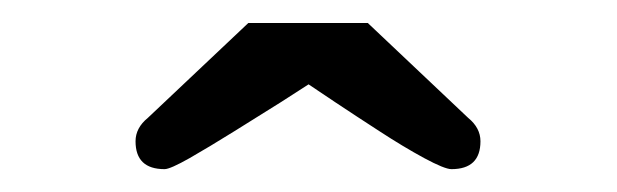

<svg xmlns="http://www.w3.org/2000/svg" viewBox="-20 -900 540 168"><path d="M124 -752Q98.6 -752 98.6 -776.4Q98.6 -788.1 109.4 -796.9L197.3 -879.9H301.8L389.6 -796.9Q400.4 -788.1 400.4 -776.4Q400.4 -752 375 -752Q369.1 -752 351.1 -761.7Q333 -771.5 312 -785.2Q291 -798.8 273.4 -810.5Q255.9 -822.3 250 -826.2Q244.1 -822.3 225.6 -810.5Q207 -798.8 185.1 -785.2Q163.1 -771.5 146 -761.7Q128.9 -752 124 -752Z"/></svg>

Font: Kosugi Maru
Style: Regular
Weight: 400
Designer: MOTOYA
Version: Version 4.002